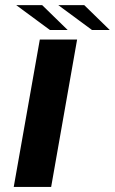

<svg xmlns="http://www.w3.org/2000/svg" viewBox="-20 -742 456 762"><path d="M34.5 0H183L286 -585H138ZM345 -623H415.5L314.5 -721.5H211.5ZM178 -623H248.5L147.5 -721.5H44.5Z"/></svg>

Font: Anybody ExtraExpanded Medium
Style: Italic
Weight: 500
Width: 8
Italic angle: -10°
Version: Version 1.113;gftools[0.9.25]